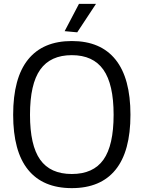

<svg xmlns="http://www.w3.org/2000/svg" viewBox="-20 -962 743 992"><path d="M314 -801 388 -942H476L379 -795ZM351 10Q202 10 125 -85Q48 -180 48 -369Q48 -559 125 -654.5Q202 -750 351 -750Q500 -750 577 -654Q654 -558 654 -369Q654 -180 577 -85Q500 10 351 10ZM351 -63Q462 -63 514.5 -137Q567 -211 567 -369Q567 -527 514 -602Q461 -677 351 -677Q241 -677 188 -602.5Q135 -528 135 -369Q135 -211 187.5 -137Q240 -63 351 -63Z"/></svg>

Font: Encode Sans Narrow
Style: Regular
Weight: 400
Designer: Pablo Impallari, Andres Torresi
Foundry: Pablo Impallari, Andres Torresi
Version: Version 1.000; ttfautohint (v1.00) -l 8 -r 50 -G 200 -x 14 -